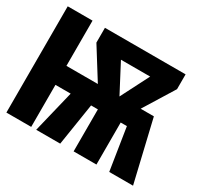

<svg xmlns="http://www.w3.org/2000/svg" viewBox="-119 -681 868 831"><g transform="rotate(30 315.5 -265.5)"><path d="M632 0H513L480 -210H449V0H335V-210H301L268 0H148L199 -210H123V0H-1V-531H123V-305H280L185 -457V-531H588V-457L494 -305H560ZM388 -305 460 -446H314Z"/></g></svg>

Font: Fira Mono
Style: Bold
Weight: 700
Monospace: yes
Designer: Carrois Corporate & Edenspiekermann AG
Foundry: Carrois Corporate GbR & Edenspiekermann AG
Version: Version 3.206